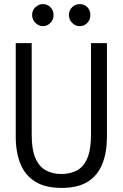

<svg xmlns="http://www.w3.org/2000/svg" viewBox="-20 -904 600 939"><path d="M281 15Q202 15 152.5 -15.5Q103 -46 80 -102.5Q57 -159 57 -235V-693H135V-246Q135 -172 153.5 -130Q172 -88 205 -70.5Q238 -53 280 -53Q323 -53 355.5 -70Q388 -87 406.5 -129Q425 -171 425 -245V-693H503V-235Q503 -159 480.5 -102.5Q458 -46 409.5 -15.5Q361 15 281 15ZM370 -776Q349 -776 333 -792Q317 -808 317 -830Q317 -854 333 -869Q349 -884 370 -884Q392 -884 407 -869Q422 -854 422 -830Q422 -808 407 -792Q392 -776 370 -776ZM190 -776Q170 -776 153.5 -792Q137 -808 137 -830Q137 -854 153.5 -869Q170 -884 190 -884Q211 -884 226.5 -869Q242 -854 242 -830Q242 -808 226.5 -792Q211 -776 190 -776Z"/></svg>

Font: Ubuntu Sans Mono
Style: Regular
Weight: 400
Monospace: yes
Designer: Dalton Maag Ltd
Foundry: Dalton Maag Ltd
Version: Version 1.006